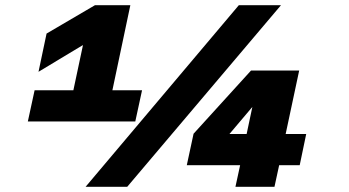

<svg xmlns="http://www.w3.org/2000/svg" viewBox="-20 -718 1340 738"><path d="M113 -371H262L299 -545L128 -442L159 -589L345 -698H481L412 -371H526L500 -251H87ZM898 -698H1060L469 0H309ZM903 -83H698L724 -204L945 -447H1130L1078 -203H1157L1132 -83H1053L1035 0H885ZM928 -203 950 -307 862 -203Z"/></svg>

Font: Azeret Mono Black
Style: Italic
Weight: 900
Italic angle: -12°
Designer: Martin Vácha
Foundry: Displaay
Version: Version 1.000; Glyphs 3.0.3, build 3074